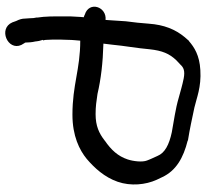

<svg xmlns="http://www.w3.org/2000/svg" viewBox="-46 -685 765 713"><g transform="rotate(90 336.5 -328.5)"><path d="M45 -82C45 -80 46 -78 47 -71C47 -61 49 -44 49 -39C49 -28 52 -18 58 -6L63 8C86 62 170 25 147 -25L140 -37C139 -38 138 -39 138 -41C138 -49 137 -66 134 -77C134 -80 133 -84 132 -91L128 -105L130 -106C130 -107 128 -112 128 -119C128 -128 127 -135 127 -142V-170C127 -177 128 -188 128 -200C128 -215 130 -229 131 -244C238 -244 294 -215 406 -215C485 -215 537 -241 570 -268C604 -297 638 -334 655 -383C672 -432 666 -487 648 -527L638 -548C614 -600 566 -627 502 -643V-644H501C457 -651 422 -659 379 -668C344 -676 304 -694 240 -690C185 -687 155 -667 133 -648H132L118 -632C89 -597 72 -555 68 -499C66 -470 63 -443 59 -413L56 -367C55 -356 55 -349 54 -338C5 -343 -17 -277 34 -261C36 -260 40 -258 44 -257C44 -254 43 -250 43 -246L41 -210V-147C41 -137 41 -128 42 -118C42 -105 45 -91 45 -87ZM146 -363C150 -407 159 -455 163 -502C168 -548 179 -575 204 -601L220 -616C230 -627 242 -634 272 -628C297 -623 316 -617 342 -610C386 -597 429 -592 471 -584C518 -574 548 -558 559 -531L569 -509C571 -504 574 -498 576 -492C583 -475 579 -441 572 -420C560 -384 537 -359 502 -335V-334H501C475 -314 448 -301 404 -301C375 -301 356 -304 329 -308C273 -321 214 -328 142 -330Z"/></g></svg>

Font: Stray Cat
Style: BlkExt
Weight: 900
Version: Version 1.0